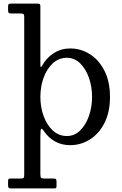

<svg xmlns="http://www.w3.org/2000/svg" viewBox="-20 -800 678 1070"><path d="M205 -260Q205 -317 223 -366.8Q241 -416.5 274.2 -447.2Q307.5 -478 353 -478Q395 -478 426.5 -447.2Q458 -416.5 475.5 -366.8Q493 -317 493 -260Q493 -203 475.5 -153.2Q458 -103.5 426.5 -72.8Q395 -42 353 -42Q307.5 -42 274.2 -72.8Q241 -103.5 223 -153.2Q205 -203 205 -260ZM25 -745Q25 -734 27.8 -729.5Q30.5 -725 42.5 -725H92.5Q105 -725 110 -722Q115 -719 115 -706V172Q115 186 112.2 190.5Q109.5 195 95.5 195H38.5Q29 195 27 198.5Q25 202 25 212V232Q25 241.5 27.8 245.8Q30.5 250 40.5 250H279.5Q290 250 292.5 247.8Q295 245.5 295 234.5V214Q295 202 292 198.5Q289 195 277.5 195H228.5Q213.5 195 209.2 191.2Q205 187.5 205 172V-39Q205 -79 209.5 -82.2Q214 -85.5 225 -69Q250 -32 287.2 -11.5Q324.5 9 371 9Q430.5 9 481 -22.8Q531.5 -54.5 562.2 -114.8Q593 -175 593 -260Q593 -345 562.2 -405.5Q531.5 -466 481 -498Q430.5 -530 371 -530Q320.5 -530 279.5 -503.8Q238.5 -477.5 214 -433Q209.5 -425 207.2 -426.2Q205 -427.5 205 -446V-763Q205 -774.5 201.5 -777.2Q198 -780 186.5 -780H43.5Q34 -780 29.5 -777.5Q25 -775 25 -764Z"/></svg>

Font: Besley
Style: Regular
Weight: 400
Designer: Owen Earl
Foundry: indestructible type*
Version: Version 4.000